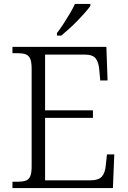

<svg xmlns="http://www.w3.org/2000/svg" viewBox="-20 -951 646 971"><path d="M43 0V-32H70Q93 -32 109 -37Q125 -42 132.5 -58.5Q140 -75 140 -109V-603Q140 -638 132.5 -654.5Q125 -671 109.5 -676.5Q94 -682 70 -682H43V-714H518L524 -544H487L482 -599Q479 -636 464 -655.5Q449 -675 407 -675H208V-393H450V-355H208V-39H436Q479 -39 495.5 -58.5Q512 -78 515 -115L521 -170H558L551 0ZM268 -784Q283 -803 300 -829Q317 -855 333 -882Q349 -909 359 -931H437V-921Q428 -908 410.5 -888Q393 -868 371.5 -846Q350 -824 328.5 -804.5Q307 -785 290 -771H268Z"/></svg>

Font: Noto Serif Kannada Light
Style: Regular
Weight: 300
Version: Version 2.003